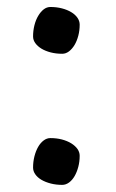

<svg xmlns="http://www.w3.org/2000/svg" viewBox="-20 -516 331 547"><path d="M74.2 -38.6Q74.2 -55.2 78.1 -70.6Q82 -85.9 88.6 -97.4Q95.2 -108.9 104.2 -115.7Q113.3 -122.6 123.5 -122.6Q141.1 -122.6 156.2 -118.7Q171.4 -114.7 182.9 -107.7Q194.3 -100.6 200.7 -91.6Q207 -82.5 207 -72.3Q207 -55.7 203.1 -40.8Q199.2 -25.9 192.6 -14.4Q186 -2.9 176.8 3.9Q167.5 10.7 157.2 10.7Q139.6 10.7 124.5 6.8Q109.4 2.9 98.1 -3.7Q86.9 -10.3 80.6 -19.3Q74.2 -28.3 74.2 -38.6ZM74.2 -412.1Q74.2 -428.7 78.1 -444.1Q82 -459.5 88.9 -470.9Q95.7 -482.4 104.5 -489.3Q113.3 -496.1 123.5 -496.1Q141.1 -496.1 156.2 -492.2Q171.4 -488.3 182.9 -481.4Q194.3 -474.6 200.7 -465.3Q207 -456.1 207 -445.8Q207 -429.2 203.1 -414.3Q199.2 -399.4 192.4 -387.9Q185.5 -376.5 176.5 -369.6Q167.5 -362.8 157.2 -362.8Q139.6 -362.8 124.5 -366.7Q109.4 -370.6 98.1 -377.4Q86.9 -384.3 80.6 -393.1Q74.2 -401.9 74.2 -412.1Z"/></svg>

Font: Noticia Text
Style: Regular
Weight: 400
Designer: JM Sole
Foundry: JM Sole
Version: Version 1.003